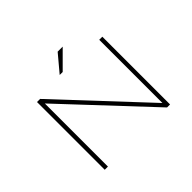

<svg xmlns="http://www.w3.org/2000/svg" viewBox="-176 -1128 1403 1403"><g transform="rotate(-45 525.0 -427.0)"><path d="M446 -722.5 556 -853.5H608L477 -722.5ZM832 -700H864V0H833L222 -652V0H189V-700H221L832 -47Z"/></g></svg>

Font: League Mono Extended Thin
Style: Regular
Weight: 100
Width: 9
Designer: Tyler Finck
Foundry: The League of Moveable Type / Tyler Finck
Version: Version 2.210